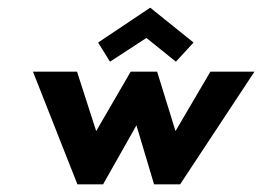

<svg xmlns="http://www.w3.org/2000/svg" viewBox="-20 -481 684 501"><path d="M249 0 336 -154 382 0H450L644 -294H529L438 -139L390 -294H321L231 -139L181 -294H66L182 0ZM236 -370 267 -320 362 -382 439 -320 485 -370 372 -461Z"/></svg>

Font: Hussar Tani
Style: Kurs
Weight: 700
Foundry: Cannot Into Space Fonts
Version: Version 0.92